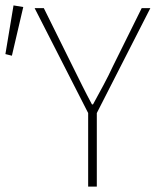

<svg xmlns="http://www.w3.org/2000/svg" viewBox="-44 -690 580 710"><path d="M282 0H314V-272L512 -660H480L374 -446C352 -398 326 -352 300 -304H296C270 -352 248 -398 224 -446L118 -660H84L282 -272ZM0 -484 42 -664 6 -670 -24 -490Z"/></svg>

Font: Source Sans Pro ExtraLight
Style: Regular
Weight: 200
Designer: Paul D. Hunt
Foundry: Adobe Systems Incorporated
Version: Version 3.006;hotconv 1.0.111;makeotfexe 2.5.65597